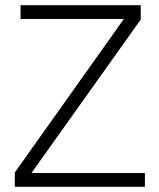

<svg xmlns="http://www.w3.org/2000/svg" viewBox="-20 -718 610 738"><path d="M537 0H37V-55L456 -645H59V-698H521V-643L101 -53H537Z"/></svg>

Font: IBM Plex Sans KR Light
Style: Regular
Weight: 300
Designer: Mike Abbink; Paul van der Laan; Pieter van Rosmalen; Wujin Sim; Chorong Kim; Dohee Lee;
Foundry: Sandoll Inc.
Version: Version 1.001